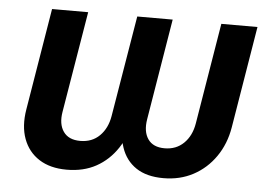

<svg xmlns="http://www.w3.org/2000/svg" viewBox="-44 -604 946 672"><g transform="rotate(5 428.5 -268.0)"><path d="M212.4 9.8Q154.3 9.8 115.5 -15.1Q76.7 -40 60.3 -84.5Q43.9 -128.9 53.7 -188L112.8 -545.9H239.7L180.7 -190.9Q173.3 -147.5 191.7 -121.1Q210 -94.7 251 -94.7Q292.5 -94.7 319.1 -121.1Q345.7 -147.5 353 -190.9L412.1 -545.9H536.6L478 -190.9Q470.7 -147 488.8 -120.8Q506.8 -94.7 547.4 -94.7Q587.9 -94.7 614.7 -120.8Q641.6 -147 648.9 -190.9L707.5 -545.9H834.5L775.4 -188Q765.6 -129.4 734.6 -84.7Q703.6 -40 657 -15.1Q610.4 9.8 552.2 9.8Q493.2 9.8 456.3 -14.9Q419.4 -39.6 404.3 -84Q389.2 -128.4 396.5 -188H432.6Q419.4 -128.4 389.9 -83.7Q360.4 -39.1 315.9 -14.6Q271.5 9.8 212.4 9.8Z"/></g></svg>

Font: Inter SemiBold
Style: Italic
Weight: 600
Italic angle: -9.3988°
Designer: Rasmus Andersson
Foundry: rsms
Version: Version 4.001;git-66647c0bb